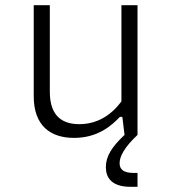

<svg xmlns="http://www.w3.org/2000/svg" viewBox="-20 -520 660 740"><path d="M110 -500V-149C110 -36 174 11.5 265.5 11.5C356 11.5 409.5 -35 442 -69.5H451.5L460 0C412 45 388 81.5 388 124C388 162 407.5 200 483 200H510V146.5H495.5C455.5 146.5 441 132.5 441 109C441 82.5 459.5 47.5 510 0V-500H448V-129C408 -75.5 354.5 -41.5 285.5 -41.5C226 -41.5 172 -67 172 -166.5V-500Z"/></svg>

Font: Monaspace Neon ExtraLight
Style: Regular
Weight: 200
Designer: Riley Cran & the Lettermatic Team
Foundry: Lettermatic
Version: Version 1.200 (Monaspace Neon)